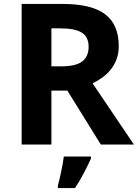

<svg xmlns="http://www.w3.org/2000/svg" viewBox="-20 -734 700 975"><path d="M298 -714Q445 -714 514 -661.5Q583 -609 583 -500Q583 -463 572 -433.5Q561 -404 542.5 -381Q524 -358 500 -340.5Q476 -323 450 -311L660 0H492L322 -274H241V0H90V-714ZM241 -397H290Q365 -397 397.5 -422Q430 -447 430 -496Q430 -547 395 -568.5Q360 -590 287 -590H241ZM442 61V71Q427 104 407 142.5Q387 181 361 221H274V208Q282 179 291 136Q300 93 304 61Z"/></svg>

Font: BC Sans
Style: Bold
Weight: 700
Designer: Monotype Design Team
Province of B.C.
Foundry: Monotype Imaging Inc.
Version: Version 2.000;GOOG;noto-source:20170915:90ef993387c0